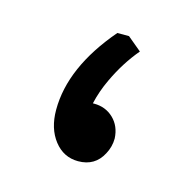

<svg xmlns="http://www.w3.org/2000/svg" viewBox="-50 -265 309 318"><g transform="rotate(15 105.0 -106.0)"><path d="M107 -94Q107 -94 108 -94H109Q129 -94 142.5 -81Q156 -68 157 -47Q157 -33 150 -20Q137 5 108 5Q83 5 67 -15.5Q51 -36 51 -68Q51 -141 116 -217H136L160 -197Q138 -171 122 -137Q112 -116 107 -94Z"/></g></svg>

Font: Almarai
Style: Regular
Weight: 400
Designer: Boutros International 2019
Foundry: Created by Boutros International 2019
Version: Version 1.10